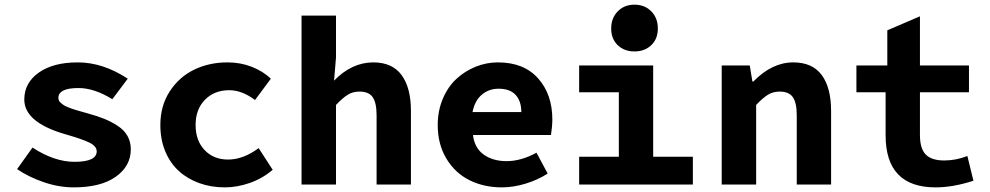

<svg xmlns="http://www.w3.org/2000/svg" viewBox="-20 -790 4237 822"><path d="M295.9 12.2Q232.4 12.2 168 -9.8Q103.5 -31.7 53.2 -65.9L119.1 -158.2Q212.9 -97.2 298.8 -97.2Q394 -97.2 394 -142.1Q394 -164.1 362.8 -179.4Q331.5 -194.8 261.2 -214.8Q84 -265.6 84 -363.8Q84 -435.1 145.8 -479Q207.5 -522.9 313 -522.9Q420.9 -522.9 526.9 -453.1L460.9 -365.2Q383.8 -413.1 315.9 -413.1Q230 -413.1 230 -371.1Q230 -365.2 232.2 -359.9Q234.4 -354.5 240.2 -349.6Q246.1 -344.7 251.5 -340.8Q256.8 -336.9 267.6 -332.5Q278.3 -328.1 285.9 -325.2Q293.5 -322.3 308.1 -318.1Q322.8 -314 331.3 -311.5Q339.8 -309.1 356.9 -304.2Q397.9 -293 427.7 -280.8Q457.5 -268.6 484.6 -250.7Q511.7 -232.9 525.9 -207.8Q540 -182.6 540 -150.9Q540 -79.1 475.8 -33.4Q411.6 12.2 295.9 12.2Z M942.4 12.2Q883.8 12.2 833.5 -5.9Q783.2 -23.9 746.1 -57.4Q709 -90.8 687.7 -141.6Q666.5 -192.4 666.5 -254.9Q666.5 -336.9 706.8 -398.9Q747.1 -460.9 811.5 -491.9Q876 -522.9 953.6 -522.9Q1009.8 -522.9 1058.1 -503.9Q1106.4 -484.9 1139.6 -453.1L1071.8 -361.8Q1016.1 -403.8 961.4 -403.8Q897.5 -403.8 857.4 -362.8Q817.4 -321.8 817.4 -254.9Q817.4 -188 856 -147.5Q894.5 -106.9 956.5 -106.9Q1021 -106.9 1087.4 -155.8L1147.5 -63Q1104 -25.9 1049.6 -6.8Q995.1 12.2 942.4 12.2Z M1271 0V-723.1H1418.5V-543.9L1410.2 -444.8Q1486.3 -522.9 1578.1 -522.9Q1659.2 -522.9 1699.2 -468.8Q1739.3 -414.6 1739.3 -314.9V0H1592.3V-295.9Q1592.3 -349.6 1575.7 -373.8Q1559.1 -397.9 1519 -397.9Q1490.7 -397.9 1469 -384.5Q1447.3 -371.1 1418.5 -340.8V0Z M2128.9 12.2Q2051.3 12.2 1989.5 -18.8Q1927.7 -49.8 1890.9 -111.3Q1854 -172.9 1854 -254.9Q1854 -315.4 1875.7 -366.9Q1897.5 -418.5 1933.6 -451.9Q1969.7 -485.4 2015.9 -504.2Q2062 -522.9 2111.8 -522.9Q2222.7 -522.9 2283.7 -454.6Q2344.7 -386.2 2344.7 -277.8Q2344.7 -251.5 2338.9 -211.9H2004.9Q2011.7 -155.8 2051.3 -127.9Q2090.8 -100.1 2148.9 -100.1Q2210.4 -100.1 2276.9 -136.2L2324.7 -46.9Q2282.2 -19.5 2230 -3.7Q2177.7 12.2 2128.9 12.2ZM2002.9 -310.1H2211.9Q2211.9 -356.9 2187.7 -383.5Q2163.6 -410.2 2114.7 -410.2Q2073.2 -410.2 2043 -384.8Q2012.7 -359.4 2002.9 -310.1Z M2596.7 -668Q2596.7 -712.9 2624.8 -741.5Q2652.8 -770 2696.3 -770Q2740.2 -770 2768.3 -741.5Q2796.4 -712.9 2796.4 -668Q2796.4 -623.5 2768.3 -596.7Q2740.2 -569.8 2696.3 -569.8Q2652.3 -569.8 2624.5 -596.7Q2596.7 -623.5 2596.7 -668ZM2459.5 0V-119.1H2629.4V-395H2459.5V-509.8H2776.4V-119.1H2946.3V0Z M3069.8 0V-509.8H3189.9L3201.2 -440.9H3205.1Q3285.2 -522.9 3376 -522.9Q3458 -522.9 3498 -468.8Q3538.1 -414.6 3538.1 -314.9V0H3391.1V-295.9Q3391.1 -349.6 3374.5 -373.8Q3357.9 -397.9 3317.9 -397.9Q3289.6 -397.9 3267.8 -384.5Q3246.1 -371.1 3217.3 -340.8V0Z M3985.8 12.2Q3771.5 12.2 3771.5 -210.9V-395H3646.5V-509.8H3778.8V-660.2L3918.5 -720.2V-509.8H4128.4V-395H3918.5V-211.9Q3918.5 -153.8 3943.4 -128.4Q3968.3 -103 4022.5 -103Q4072.8 -103 4121.6 -122.1L4147.5 -16.1Q4059.6 12.2 3985.8 12.2Z"/></svg>

Font: Office Code Pro Bold
Style: Regular
Weight: 700
Designer: Nathan Rutzky & Paul D. Hunt
Foundry: Adobe Systems Incorporated
Version: Version 1.004;PS 001.004;hotconv 1.0.70;makeotf.lib2.5.58329